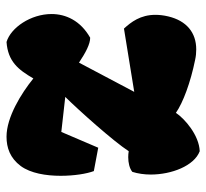

<svg xmlns="http://www.w3.org/2000/svg" viewBox="-42 -586 638 594"><g transform="rotate(90 277.0 -289.0)"><path d="M109.9 9.8C169.9 5.4 195.3 -25.9 222.7 -73.2C269.5 -35.2 342.8 9.8 402.8 9.8C437 9.8 468.8 -1 493.7 -34.2C516.1 -64.9 523.9 -112.3 523.9 -157.7C523.9 -199.2 517.6 -238.3 509.3 -260.3L437 -273.9L388.2 -159.7L279.8 -171.9C321.8 -214.4 417 -320.8 447.8 -368.2C453.6 -367.2 460 -366.7 466.3 -366.7C483.4 -366.7 501 -370.6 511.7 -379.4C517.1 -396.5 520 -416.5 520 -436.5C520 -500.5 493.2 -570.8 447.8 -587.9C398.4 -585.9 347.7 -542 329.1 -514.2C297.9 -536.1 234.9 -559.6 165 -573.7C153.8 -576.2 143.1 -577.1 132.8 -577.1C81.1 -577.1 44.4 -547.4 30.8 -490.7C27.3 -476.1 25.9 -462.9 25.9 -450.7C25.9 -404.3 48.3 -375.5 68.4 -353.5L264.2 -385.3L173.8 -214.4C142.1 -235.4 116.2 -249 96.7 -249C43.5 -218.8 23.4 -173.3 23.4 -129.4C23.4 -65.4 65.4 -3.4 109.9 9.8Z"/></g></svg>

Font: Kavoon
Style: Regular
Weight: 400
Designer: Viktoriya Grabowska
Foundry: Viktoriya Grabowska
Version: Version 1.002